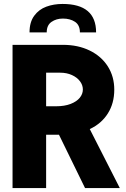

<svg xmlns="http://www.w3.org/2000/svg" viewBox="-20 -952 640 972"><path d="M43.5 -725H298.5Q375 -725 434 -696.2Q493 -667.5 525.8 -616Q558.5 -564.5 558.5 -498Q558.5 -429.5 526.2 -378Q494 -326.5 434.5 -298.5L586.5 0H410.5L278.5 -270H213.5V0H43.5ZM399.5 -499Q399.5 -521 385 -540.5Q370.5 -560 344.2 -572Q318 -584 284.5 -584H213.5V-414H263.5Q307 -414 337.8 -426Q368.5 -438 384 -457.2Q399.5 -476.5 399.5 -499ZM466.5 -788H384.5Q384.5 -825 359.8 -841.5Q335 -858 298.5 -858Q265 -858 240.8 -841.2Q216.5 -824.5 216.5 -788H129.5Q129.5 -840 153.2 -872.2Q177 -904.5 214.5 -918.2Q252 -932 296.5 -932Q466.5 -932 466.5 -788Z"/></svg>

Font: JuliaMono Black
Style: Regular
Weight: 900
Monospace: yes
Designer: cormullion
Foundry: corm
Version: Version 0.054; ttfautohint (v1.8.4)